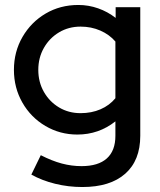

<svg xmlns="http://www.w3.org/2000/svg" viewBox="-20 -538 643 772"><path d="M311 214Q255 214 202 201Q149 188 106 164L144 86Q189 109 228.5 119.5Q268 130 308 130Q375 130 409.5 99Q444 68 444 8V-50Q377 3 291 3Q221 3 162.5 -31.5Q104 -66 70 -125.5Q36 -185 36 -257Q36 -330 70.5 -389.5Q105 -449 163.5 -483.5Q222 -518 295 -518Q336 -518 374.5 -504.5Q413 -491 445 -466V-509H544V8Q544 107 483.5 160.5Q423 214 311 214ZM304 -83Q348 -83 384 -98.5Q420 -114 444 -143V-371Q420 -399 383.5 -415Q347 -431 304 -431Q256 -431 217.5 -408Q179 -385 156.5 -345.5Q134 -306 134 -257Q134 -208 156.5 -168.5Q179 -129 217.5 -106Q256 -83 304 -83Z"/></svg>

Font: Red Hat Display Medium
Style: Regular
Weight: 500
Designer: Pentagram, MCKL
Foundry: Pentagram, MCKL
Version: Version 1.023